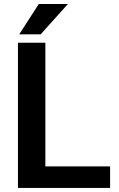

<svg xmlns="http://www.w3.org/2000/svg" viewBox="-20 -920 581 940"><path d="M519 -105.5V0H67.9V-710.9H202.1V-105.5ZM74.2 -752 169.9 -900.4H312.5L179.2 -752Z"/></svg>

Font: Vazirmatn RD FD SemiBold
Style: Regular
Weight: 600
Designer: Saber Rastikerdar
Foundry: Saber Rastikerdar
Version: Version 33.003